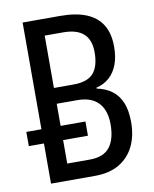

<svg xmlns="http://www.w3.org/2000/svg" viewBox="-81 -776 673 838"><g transform="rotate(-10 255.0 -357.0)"><path d="M77 0V-178H10V-241H77V-714H243Q312 -714 358 -695.5Q404 -677 428 -639Q452 -601 452 -541Q452 -496 439.5 -462.5Q427 -429 403 -407.5Q379 -386 345 -378V-374Q385 -366 412.5 -345Q440 -324 454 -289.5Q468 -255 468 -204Q468 -142 445 -96Q422 -50 378.5 -25Q335 0 273 0ZM262 -74Q323 -74 350.5 -109Q378 -144 378 -211Q378 -251 364.5 -279.5Q351 -308 323.5 -323.5Q296 -339 253 -339H162V-241H272V-178H162V-74ZM248 -409Q311 -409 337.5 -439.5Q364 -470 364 -532Q364 -587 334 -614Q304 -641 244 -641H162V-409Z"/></g></svg>

Font: Noto Sans Display Condensed
Style: Regular
Weight: 400
Width: 3
Designer: Monotype Design Team
Foundry: Monotype Imaging Inc.
Version: Version 2.003